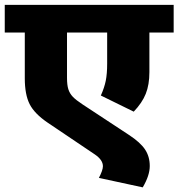

<svg xmlns="http://www.w3.org/2000/svg" viewBox="-35 -674 744 800"><path d="M393.8 18.7Q393.8 -7.6 360.5 -30.3L163.8 -162.8Q108.7 -200.2 88.5 -240.1Q68.3 -280.1 68.3 -347.8V-538.4H-15.2V-653.7H688.6V-538.4H587.5V-373.6Q587.5 -321 572.3 -283.1Q557.1 -245.2 522.2 -208.8L385.2 -276Q399.9 -308.9 405.7 -337.7Q411.5 -366.5 411.5 -409V-538.4H244.2V-349.3Q244.2 -320 249.7 -302.3Q255.3 -284.6 268.2 -271Q281.1 -257.3 308.9 -239.1L502.5 -111.7Q549.5 -80.9 569.3 -51.3Q589 -21.7 589 17.7Q589 57.1 559.7 106.7L377.1 67.2Q393.8 34.9 393.8 18.7Z"/></svg>

Font: Khula ExtraBold
Style: Regular
Weight: 800
Designer: Erin McLaughlin, Steve Matteson
Version: Version 1.002;PS 1.0;hotconv 1.0.72;makeotf.lib2.5.5900; ttf